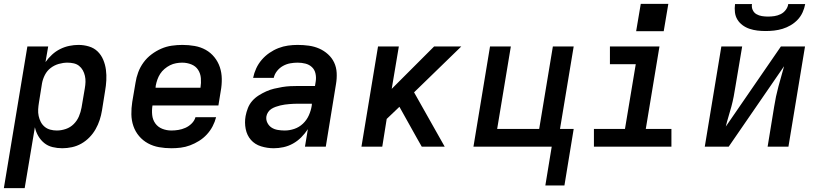

<svg xmlns="http://www.w3.org/2000/svg" viewBox="-29 -761 4249 996"><path d="M-9 215 113 -520H221L207 -439Q222 -460 241 -477.5Q260 -495 283 -506.5Q306 -518 330.5 -523Q355 -528 378 -528Q406 -528 432.5 -520Q459 -512 477.5 -494Q496 -476 506.5 -451Q517 -426 520.5 -399Q524 -372 522.5 -344Q521 -316 516 -288L500 -188Q496 -163 488 -138.5Q480 -114 467 -91Q454 -68 435 -48.5Q416 -29 393 -16Q370 -3 344.5 2.5Q319 8 294 8Q268 8 243.5 2Q219 -4 200.5 -19Q182 -34 169.5 -55.5Q157 -77 152 -101L99 215ZM266 -84Q289 -84 312.5 -92Q336 -100 353.5 -117.5Q371 -135 380.5 -157.5Q390 -180 394 -203L411 -303Q414 -320 414.5 -336Q415 -352 411.5 -367.5Q408 -383 400.5 -396.5Q393 -410 381 -419.5Q369 -429 353 -432.5Q337 -436 321 -436Q299 -436 276 -429.5Q253 -423 234 -408.5Q215 -394 204 -372.5Q193 -351 189 -329L173 -229Q170 -211 169 -193.5Q168 -176 171.5 -159.5Q175 -143 182.5 -128.5Q190 -114 202.5 -103.5Q215 -93 231.5 -88.5Q248 -84 266 -84Z M860 8Q827 8 796 2.5Q765 -3 738.5 -17.5Q712 -32 692.5 -55Q673 -78 663 -107Q653 -136 652.5 -168Q652 -200 657 -232L674 -332Q678 -359 688 -386Q698 -413 715.5 -437Q733 -461 757 -479Q781 -497 807.5 -508.5Q834 -520 862 -524Q890 -528 917 -528Q950 -528 981 -522.5Q1012 -517 1038 -502.5Q1064 -488 1083 -464.5Q1102 -441 1111.5 -412.5Q1121 -384 1121.5 -352Q1122 -320 1116 -288L1104 -214H762Q758 -189 760.5 -164.5Q763 -140 776.5 -121Q790 -102 812.5 -93Q835 -84 860 -84Q878 -84 896.5 -87Q915 -90 933 -98Q951 -106 965.5 -120.5Q980 -135 985 -153H1092Q1086 -129 1074 -106Q1062 -83 1044 -63.5Q1026 -44 1003.5 -30Q981 -16 957 -7Q933 2 908.5 5Q884 8 860 8ZM778 -306H1011Q1015 -331 1013 -355.5Q1011 -380 998.5 -399Q986 -418 963.5 -427Q941 -436 916 -436Q901 -436 884.5 -433Q868 -430 853 -422.5Q838 -415 824.5 -403.5Q811 -392 802 -378Q793 -364 787.5 -348.5Q782 -333 779 -317Z M1391 8Q1357 8 1325 -2Q1293 -12 1272.5 -35.5Q1252 -59 1245.5 -92Q1239 -125 1245 -159Q1249 -180 1257 -200.5Q1265 -221 1279.5 -237.5Q1294 -254 1313 -266Q1332 -278 1352 -287Q1372 -296 1393 -301Q1414 -306 1435 -309.5Q1456 -313 1476.5 -314Q1497 -315 1518 -315H1605L1609 -340Q1612 -360 1607.5 -380Q1603 -400 1589 -413Q1575 -426 1555.5 -431Q1536 -436 1515 -436Q1496 -436 1476.5 -432.5Q1457 -429 1439 -419Q1421 -409 1408 -392.5Q1395 -376 1391 -357H1284Q1289 -382 1300 -406Q1311 -430 1328.5 -450.5Q1346 -471 1368.5 -486.5Q1391 -502 1415.5 -511.5Q1440 -521 1465 -524.5Q1490 -528 1515 -528Q1545 -528 1573.5 -524Q1602 -520 1627 -509Q1652 -498 1672.5 -479.5Q1693 -461 1704.5 -436.5Q1716 -412 1717.5 -383Q1719 -354 1714 -325L1661 0H1553L1568 -91Q1568 -91 1568 -91Q1568 -91 1568 -91Q1568 -91 1568 -91Q1568 -91 1568 -91Q1553 -68 1533.5 -48.5Q1514 -29 1490.5 -16Q1467 -3 1441.5 2.5Q1416 8 1391 8ZM1448 -84Q1473 -84 1498 -92.5Q1523 -101 1542.5 -119.5Q1562 -138 1573 -162.5Q1584 -187 1588 -212L1589 -223H1518Q1506 -223 1494.5 -222.5Q1483 -222 1471.5 -221Q1460 -220 1448.5 -218.5Q1437 -217 1425 -214Q1413 -211 1401.5 -207Q1390 -203 1379.5 -196.5Q1369 -190 1362 -179.5Q1355 -169 1353 -158Q1350 -140 1358 -124Q1366 -108 1380 -99Q1394 -90 1412 -87Q1430 -84 1448 -84Z M1846 0 1932 -520H2040L2003 -300L2223 -520H2364L2119 -282L2278 0H2159L2134 -44L2043 -207L1977 -144L1954 0Z M2800 201 2833 0H2427L2513 -520H2621L2550 -92H2768L2839 -520H2947L2876 -92H2947L2899 201Z M3052 0V-92H3213L3269 -428H3135V-520H3392L3321 -92H3454V0ZM3271 -599 3295 -741H3438L3414 -599Z M3627 0 3713 -520H3821L3786 -312Q3782 -286 3777 -260Q3772 -234 3765 -208Q3758 -182 3750 -156Q3742 -130 3736 -104H3735Q3735 -104 3735 -103.5Q3735 -103 3735 -103L4022 -520H4147L4061 0H3953L3987 -208Q3991 -234 3996.5 -260Q4002 -286 4009 -312Q4016 -338 4023.5 -364Q4031 -390 4038 -416Q4038 -416 4038 -416.5Q4038 -417 4038 -417L3751 0ZM3943 -600Q3921 -600 3900 -602.5Q3879 -605 3859.5 -611.5Q3840 -618 3823.5 -630Q3807 -642 3796.5 -659Q3786 -676 3783.5 -697Q3781 -718 3784 -740H3872Q3869 -724 3875.5 -709.5Q3882 -695 3895 -687.5Q3908 -680 3923.5 -677.5Q3939 -675 3955 -675Q3972 -675 3988.5 -677.5Q4005 -680 4020.5 -687.5Q4036 -695 4047 -709.5Q4058 -724 4060 -740H4148Q4144 -718 4134.5 -697Q4125 -676 4109 -659Q4093 -642 4072.5 -630Q4052 -618 4030.5 -611.5Q4009 -605 3987 -602.5Q3965 -600 3943 -600Z"/></svg>

Font: Iosevka SS04 SmBd Ex Obl
Style: Regular
Weight: 600
Width: 7
Italic angle: -9°
Monospace: yes
Designer: Belleve Invis
Foundry: Belleve Invis
Version: Version 19.0.0; ttfautohint (v1.8.4)